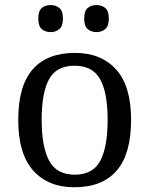

<svg xmlns="http://www.w3.org/2000/svg" viewBox="-20 -747 603 776"><path d="M280.3 9.8Q174.8 9.8 114.3 -57.6Q53.7 -125 53.7 -262.7Q53.7 -399.4 111.8 -466.3Q169.9 -533.2 283.2 -533.2Q388.7 -533.2 449.2 -466.3Q509.8 -399.4 509.8 -262.7Q509.8 -125 451.7 -57.6Q393.6 9.8 280.3 9.8ZM282.2 -41Q355.5 -41 385.3 -97.2Q415 -153.3 415 -262.7Q415 -372.1 384.8 -426.8Q354.5 -481.4 281.2 -481.4Q208 -481.4 178.2 -426.8Q148.4 -372.1 148.4 -262.7Q148.4 -153.3 178.7 -97.2Q209 -41 282.2 -41ZM370.1 -617.2Q348.6 -617.2 334.5 -629.4Q320.3 -641.6 320.3 -671.9Q320.3 -703.1 334.5 -714.8Q348.6 -726.6 370.1 -726.6Q390.6 -726.6 405.3 -714.8Q419.9 -703.1 419.9 -671.9Q419.9 -641.6 405.3 -629.4Q390.6 -617.2 370.1 -617.2ZM184.6 -617.2Q163.1 -617.2 148.9 -629.4Q134.8 -641.6 134.8 -671.9Q134.8 -703.1 148.9 -714.8Q163.1 -726.6 184.6 -726.6Q205.1 -726.6 219.7 -714.8Q234.4 -703.1 234.4 -671.9Q234.4 -641.6 219.7 -629.4Q205.1 -617.2 184.6 -617.2Z"/></svg>

Font: Noto Serif Todhri
Style: Regular
Weight: 400
Designer: Mikhail Merkuryev
Version: Version 1.000; ttfautohint (v1.8.4.7-5d5b)